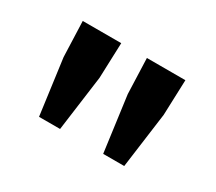

<svg xmlns="http://www.w3.org/2000/svg" viewBox="-77 -926 729 648"><g transform="rotate(30 287.0 -602.0)"><path d="M121 -425 92 -641 87 -779H237L232 -641L203 -425ZM371 -425 342 -641 337 -779H487L482 -641L453 -425Z"/></g></svg>

Font: Noto Sans JP Thin
Style: Bold
Weight: 700
Version: Version 2.004-H2;hotconv 1.0.118;makeotfexe 2.5.65603